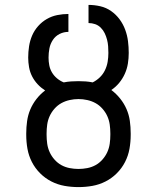

<svg xmlns="http://www.w3.org/2000/svg" viewBox="-20 -755 640 783"><path d="M300 8Q271 8 243 3Q215 -2 189.5 -15Q164 -28 143.5 -48.5Q123 -69 110 -94.5Q97 -120 92 -148Q87 -176 87 -205V-211Q87 -236 90.5 -261Q94 -286 103.5 -308.5Q113 -331 128.5 -351Q144 -371 164 -386Q147 -397 133.5 -411.5Q120 -426 111 -443.5Q102 -461 98.5 -481Q95 -501 95 -520Q95 -543 98.5 -566Q102 -589 111 -610Q120 -631 135.5 -648.5Q151 -666 171 -677.5Q191 -689 213.5 -693.5Q236 -698 259 -698V-625Q240 -625 223 -616.5Q206 -608 195.5 -592Q185 -576 181.5 -557.5Q178 -539 178 -520Q178 -504 181 -488.5Q184 -473 192 -459.5Q200 -446 212.5 -435.5Q225 -425 240 -419Q255 -422 270 -423Q285 -424 300 -424Q315 -424 329 -423Q343 -422 358 -419Q374 -427 387 -439.5Q400 -452 408 -468.5Q416 -485 419 -503Q422 -521 422 -539Q422 -553 421 -566.5Q420 -580 416.5 -593.5Q413 -607 407 -619.5Q401 -632 391 -642Q381 -652 368 -656.5Q355 -661 341 -661V-735Q365 -735 389 -729.5Q413 -724 433 -710Q453 -696 467.5 -676.5Q482 -657 490.5 -634Q499 -611 502 -587Q505 -563 505 -539Q505 -517 501.5 -495.5Q498 -474 489 -454Q480 -434 466 -417Q452 -400 434 -388Q454 -373 470 -353Q486 -333 496 -310Q506 -287 509.5 -262Q513 -237 513 -211V-205Q513 -176 508 -148Q503 -120 490 -94.5Q477 -69 456.5 -48.5Q436 -28 410.5 -15Q385 -2 357 3Q329 8 300 8ZM300 -66Q318 -66 336 -69.5Q354 -73 369.5 -81.5Q385 -90 397.5 -104Q410 -118 417.5 -134.5Q425 -151 427.5 -169Q430 -187 430 -205V-211Q430 -229 427.5 -247Q425 -265 417.5 -281.5Q410 -298 397.5 -312Q385 -326 369.5 -334.5Q354 -343 336 -347Q318 -351 300 -351Q282 -351 264 -347Q246 -343 230.5 -334.5Q215 -326 202.5 -312Q190 -298 182.5 -281.5Q175 -265 172.5 -247Q170 -229 170 -211V-205Q170 -187 172.5 -169Q175 -151 182.5 -134.5Q190 -118 202.5 -104Q215 -90 230.5 -81.5Q246 -73 264 -69.5Q282 -66 300 -66Z"/></svg>

Font: Iosevka HT Extended
Style: Regular
Weight: 400
Width: 7
Monospace: yes
Designer: Belleve Invis
Foundry: Belleve Invis
Version: Version 32.3.0; ttfautohint (v1.8.4)